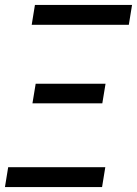

<svg xmlns="http://www.w3.org/2000/svg" viewBox="-22 -755 553 775"><path d="M106 -655 119 -735H511L498 -655ZM109 -338 122 -417H404L391 -338ZM-2 0 11 -80H403L390 0Z"/></svg>

Font: Iosevka Curly Medium
Style: Italic
Weight: 500
Italic angle: -9°
Monospace: yes
Designer: Belleve Invis
Foundry: Belleve Invis
Version: Version 22.1.2; ttfautohint (v1.8.4)